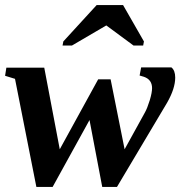

<svg xmlns="http://www.w3.org/2000/svg" viewBox="-26 -724 712 755"><path d="M572 -378V-377Q572 -411 540 -422L523 -427L529 -459H648Q663 -447 663 -419Q663 -376 631 -320L434 11H376L326 -252L181 11H117L33 -414L-6 -426L-1 -458H148L209 -137L360 -412H409L464 -137L544 -282Q553 -298 563 -330Q572 -360 572 -378ZM220 -545 223 -561 354 -704H458L540 -561L537 -545H499L392 -624L257 -545Z"/></svg>

Font: Libra Serif Modern
Style: Bold Italic
Weight: 700
Italic angle: -12°
Designer: Stefan Peev, Context Ltd
Foundry: Stefan Peev, Context Ltd
Version: Version 1.000